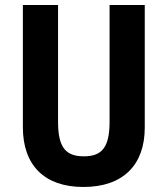

<svg xmlns="http://www.w3.org/2000/svg" viewBox="-20 -800 667 764"><path d="M556 -292V-780H416V-315C416 -212 384 -178 314 -178C246 -178 211 -208 211 -314V-780H71V-294C71 -143 156 -56 312 -56C473 -56 556 -147 556 -292Z"/></svg>

Font: Noto Sans Malayalam UI Condensed
Style: Bold
Weight: 700
Width: 3
Designer: Jelle Bosma - Monotype Design Team
Foundry: Monotype Imaging Inc.
Version: Version 2.104